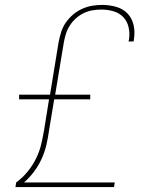

<svg xmlns="http://www.w3.org/2000/svg" viewBox="-20 -763 640 783"><path d="M43 0 46 -19Q72 -38 92.5 -63Q113 -88 127 -116.5Q141 -145 148 -174.5Q155 -204 160 -234L180 -358H58V-377H184L219 -591Q223 -612 229.5 -632.5Q236 -653 248.5 -671Q261 -689 278 -703.5Q295 -718 315 -727Q335 -736 355.5 -739.5Q376 -743 397 -743Q426 -743 454 -735Q482 -727 500.5 -707.5Q519 -688 525 -660Q531 -632 526 -602Q526 -600 525.5 -598Q525 -596 525 -594H504Q505 -596 505 -597.5Q505 -599 506 -601Q510 -627 504.5 -651.5Q499 -676 483 -693Q467 -710 443 -717Q419 -724 394 -724Q376 -724 357.5 -721Q339 -718 321.5 -709.5Q304 -701 289.5 -688Q275 -675 264.5 -658.5Q254 -642 248.5 -624Q243 -606 240 -588L205 -377H348V-358H201L180 -231Q176 -202 169.5 -173.5Q163 -145 150.5 -117Q138 -89 119.5 -64Q101 -39 78 -19H448L445 0Z"/></svg>

Font: Iosevka SS04 Thin Extended
Style: Italic
Weight: 100
Width: 7
Italic angle: -9°
Monospace: yes
Designer: Belleve Invis
Foundry: Belleve Invis
Version: Version 19.0.0; ttfautohint (v1.8.4)